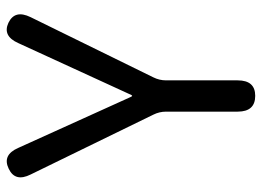

<svg xmlns="http://www.w3.org/2000/svg" viewBox="-124 -655 779 571"><g transform="rotate(-90 265.5 -369.5)"><path d="M266 0Q219 0 219 -52V-265Q219 -285 210 -303L32 -668Q9 -714 49 -733Q90 -753 111 -705L260 -376Q264 -366 266 -366Q268 -366 272 -376L423 -705Q444 -752 483 -734Q523 -715 500 -668L321 -303Q312 -285 312 -265V-52Q312 0 266 0Z"/></g></svg>

Font: Resource Han Rounded CN
Style: Regular
Weight: 400
Designer: Cyano Hao (round all glyphs); Ryoko NISHIZUKA  (kana, bopomofo & ideographs); Paul D. Hunt (Latin, Greek & Cyrillic); Sa
Foundry: Cyano Hao
Version: 0.990